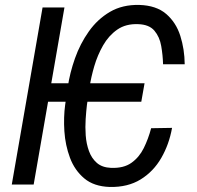

<svg xmlns="http://www.w3.org/2000/svg" viewBox="-20 -741 790 771"><path d="M560.5 -406.7 547.4 -332.5H141.1L154.3 -406.7ZM586.9 -226.1 670.9 -227.5Q659.2 -161.6 627.7 -106.9Q596.2 -52.2 544.7 -20.5Q493.2 11.2 420.9 9.8Q356.9 7.8 318.4 -24.7Q279.8 -57.1 261 -107.4Q242.2 -157.7 238.5 -214.1Q234.9 -270.5 241.7 -320.3L252 -391.1Q260.3 -447.8 281 -506.6Q301.8 -565.4 336.7 -614.7Q371.6 -664.1 421.6 -693.4Q471.7 -722.7 539.1 -721.2Q607.4 -719.2 647.2 -685.1Q687 -650.9 704.1 -596.9Q721.2 -543 721.7 -482.9H634.8Q633.8 -519.5 627.4 -556.2Q621.1 -592.8 600.1 -617.7Q579.1 -642.6 534.7 -644Q485.4 -646 450.9 -622.1Q416.5 -598.1 394 -558.8Q371.6 -519.5 358.6 -475.3Q345.7 -431.2 339.8 -392.1L329.1 -319.8Q326.2 -295.4 324 -263.2Q321.8 -231 324.2 -197.3Q326.7 -163.6 337.2 -134.5Q347.7 -105.5 368.9 -86.9Q390.1 -68.4 425.8 -66.9Q476.6 -64.9 507.8 -87.2Q539.1 -109.4 557.4 -146.5Q575.7 -183.6 586.9 -226.1ZM238.8 -710.9 115.2 0H27.3L150.9 -710.9Z"/></svg>

Font: Roboto Condensed
Style: Italic
Weight: 400
Italic angle: -12°
Designer: Christian Robertson
Foundry: Google
Version: Version 3.0